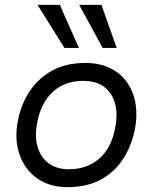

<svg xmlns="http://www.w3.org/2000/svg" viewBox="-20 -766 630 793"><path d="M259 7Q184 7 132.5 -30Q81 -67 60 -129.5Q39 -192 54 -268Q67 -335 102.5 -389Q138 -443 195.5 -474.5Q253 -506 333 -506Q392 -506 436 -484Q480 -462 506 -424Q532 -386 540 -336.5Q548 -287 537 -231Q523 -162 487.5 -108Q452 -54 395 -23.5Q338 7 259 7ZM264 -67Q340 -67 390 -111Q440 -155 455 -235Q467 -293 455.5 -337Q444 -381 411 -406.5Q378 -432 324 -432Q247 -432 198 -386.5Q149 -341 134 -261Q122 -201 136 -157Q150 -113 183 -90Q216 -67 264 -67ZM246 -568 135 -746H227L306 -568ZM404 -568 307 -746H399L462 -568Z"/></svg>

Font: REM Light
Style: Italic
Weight: 300
Italic angle: -11°
Designer: Octavio Pardo
Foundry: Ashler Design
Version: Version 1.005;gftools[0.9.28]